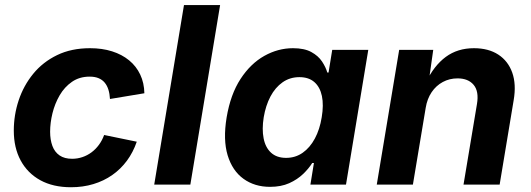

<svg xmlns="http://www.w3.org/2000/svg" viewBox="-20 -748 2152 778"><path d="M267.6 10.7Q195.1 10.7 143.2 -17.8Q91.4 -46.4 63.6 -98Q35.9 -149.6 35.9 -218.8Q35.9 -281.9 55.7 -341.6Q75.6 -401.3 114.6 -449Q153.6 -496.7 211.4 -524.7Q269.1 -552.7 344.8 -552.7Q394 -552.7 434.1 -540Q474.2 -527.3 503.3 -503.4Q532.3 -479.6 548.2 -445.8Q564.2 -412.1 565 -370.1L425.6 -346.9Q424.5 -368.1 419.2 -384.8Q414 -401.5 404.1 -413.3Q394.2 -425.1 379.2 -431.3Q364.2 -437.5 343.4 -437.5Q302 -437.5 271.7 -416.5Q241.4 -395.6 221.7 -361.8Q202.1 -327.9 192.6 -289.1Q183.1 -250.2 183.1 -214.2Q183.1 -181.6 192.3 -156.7Q201.6 -131.8 221.4 -118.2Q241.2 -104.6 272.2 -104.6Q293.9 -104.6 313.9 -111.4Q333.9 -118.1 350.8 -130.7Q367.8 -143.3 380.9 -161.2Q394 -179.1 402 -201L534.2 -173.8Q519.4 -130.8 494.3 -96.8Q469.2 -62.8 434.9 -38.8Q400.7 -14.8 358.5 -2.1Q316.3 10.7 267.6 10.7Z M871.9 -727.5 751.3 0H604.9L725.5 -727.5Z M1074.2 9.1Q1011.6 9.1 966.6 -23.5Q921.5 -56 902.4 -118.8Q883.4 -181.6 898.3 -272.2Q914 -365.7 954.6 -428Q995.2 -490.2 1050.9 -521.5Q1106.6 -552.7 1167.1 -552.7Q1213.3 -552.7 1241.4 -537.2Q1269.6 -521.8 1284.8 -498.9Q1300 -476 1306.3 -454H1311.3L1326.2 -545.9H1472.3L1382 0H1237.8L1252 -87.4H1245.1Q1231.1 -64.9 1208 -42.8Q1184.9 -20.6 1151.9 -5.7Q1118.9 9.1 1074.2 9.1ZM1139.3 -108.3Q1177 -108.3 1206.5 -129Q1236 -149.7 1255.8 -186.6Q1275.7 -223.5 1283.6 -272.7Q1292 -322.4 1284.4 -358.9Q1276.7 -395.4 1253.8 -415.4Q1230.9 -435.4 1193.2 -435.4Q1154.7 -435.4 1125 -414.5Q1095.3 -393.6 1075.9 -357Q1056.6 -320.4 1048.6 -272.7Q1040.9 -224.8 1048.2 -187.5Q1055.4 -150.3 1078.3 -129.3Q1101.2 -108.3 1139.3 -108.3Z M1705 -311.3 1653.1 0H1506.7L1597.5 -545.9H1735.5L1716.2 -409.6L1706.1 -414.4Q1738.5 -482 1786.3 -517.4Q1834.2 -552.7 1900.5 -552.7Q1959.2 -552.7 1999.1 -526.8Q2038.9 -500.8 2055.7 -453.7Q2072.4 -406.5 2061.5 -342.4L2004.6 0H1858.2L1912.7 -326.5Q1921.3 -377.8 1899.3 -404.1Q1877.3 -430.4 1834 -430.4Q1801.3 -430.4 1774.2 -415.7Q1747.1 -401.1 1729 -374.4Q1710.9 -347.6 1705 -311.3Z"/></svg>

Font: Inter
Style: Italic
Weight: 400
Italic angle: -9.3988°
Designer: Rasmus Andersson
Foundry: rsms
Version: Version 4.001;git-66647c0bb